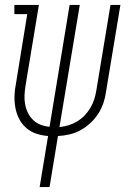

<svg xmlns="http://www.w3.org/2000/svg" viewBox="-20 -550 540 775"><path d="M140 205 174 -1Q149 -3 126.5 -10.5Q104 -18 86.5 -33Q69 -48 58 -69Q47 -90 42.5 -113Q38 -136 38.5 -161Q39 -186 44 -210L90 -493H38V-530H137L83 -204Q80 -185 79 -166Q78 -147 81.5 -128.5Q85 -110 93 -94Q101 -78 114 -65.5Q127 -53 144 -46.5Q161 -40 180 -38L261 -530H302L220 -37Q239 -39 257 -44.5Q275 -50 291.5 -60Q308 -70 321.5 -84Q335 -98 345 -115Q355 -132 360.5 -149.5Q366 -167 369 -186L426 -530H466L408 -180Q405 -157 397.5 -134.5Q390 -112 376.5 -91Q363 -70 344.5 -53Q326 -36 305 -24.5Q284 -13 260.5 -7.5Q237 -2 214 -1L180 205Z"/></svg>

Font: Iosevka Slab Extralight
Style: Italic
Weight: 200
Italic angle: -9°
Monospace: yes
Designer: Belleve Invis
Foundry: Belleve Invis
Version: Version 11.1.1; ttfautohint (v1.8.3)